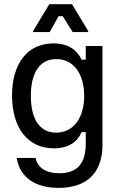

<svg xmlns="http://www.w3.org/2000/svg" viewBox="-20 -720 582 918"><path d="M217.5 -566.7 260 -642.5H280L327.5 -566.7H401.7V-571.7L324.2 -700H215.8L138.3 -571.7V-566.7ZM260 178.3C395.8 178.3 470 105.8 470 -27.5V-500H390V-435H370C350.8 -475.8 312.5 -512.5 235.8 -512.5C111.7 -512.5 37.5 -416.7 37.5 -263.3C37.5 -106.7 114.2 -10.8 237.5 -10.8C310.8 -10.8 351.7 -44.2 370 -88.3H390V-32.5C390 66.7 344.2 108.3 264.2 108.3C190 108.3 156.7 73.3 150 35H60C69.2 99.2 117.5 178.3 260 178.3ZM248.3 -85.8C170.8 -85.8 127.5 -149.2 127.5 -261.7C127.5 -373.3 170.8 -437.5 249.2 -437.5C332.5 -437.5 382.5 -365.8 382.5 -261.7C382.5 -159.2 333.3 -85.8 248.3 -85.8Z"/></svg>

Font: Familjen Grotesk
Style: Regular
Weight: 400
Designer: Anders Wikstroem, Jonas Baeckman, Matilda Gysing, Kristian Moeller
Foundry: Familjen STHLM AB
Version: Version 2.000